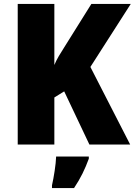

<svg xmlns="http://www.w3.org/2000/svg" viewBox="-20 -734 684 975"><path d="M641 0 439 -394 644 -714H444L307 -495C288 -465 268 -434 256 -404V-714H70V0H256V-239L306 -270L434 0ZM431 72V61H265C264 100 253 168 244 207V221H356C390 170 411 126 431 72Z"/></svg>

Font: Noto Sans Devanagari SemiCondensed Black
Style: Regular
Weight: 900
Width: 4
Designer: Jelle Bosma - Monotype Design Team
Foundry: Monotype Imaging Inc.
Version: Version 2.004